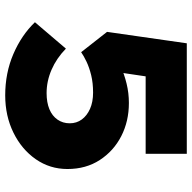

<svg xmlns="http://www.w3.org/2000/svg" viewBox="-20 -728 755 756"><g transform="rotate(90 358.0 -350.5)"><path d="M356 7Q268 7 193.5 -25Q119 -57 68 -110L172 -232Q210 -195 255 -175.5Q300 -156 347 -156Q384 -156 410.5 -167Q437 -178 451.5 -199Q466 -220 466 -247Q466 -274 451 -294.5Q436 -315 409 -327Q382 -339 345 -339Q307 -339 276.5 -331.5Q246 -324 223 -313Q200 -302 186 -292L106 -394L151 -708H586V-546H237L292 -619L259 -397L183 -414Q207 -432 240 -447Q273 -462 310 -471Q347 -480 386 -480Q458 -480 516.5 -450Q575 -420 610.5 -365.5Q646 -311 646 -238Q646 -169 607.5 -113.5Q569 -58 503 -25.5Q437 7 356 7Z"/></g></svg>

Font: Lexend Giga ExtraBold
Style: Regular
Weight: 800
Designer: Bonnie Shaver-Troup, Thomas Jockin
Foundry: Lexend
Version: Version 1.007